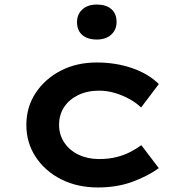

<svg xmlns="http://www.w3.org/2000/svg" viewBox="-20 -815 805 845"><path d="M411 10Q320 10 249 -26Q178 -62 137 -124.5Q96 -187 96 -265Q96 -344 137 -406Q178 -468 247.5 -504Q317 -540 406 -540Q490 -540 562 -515Q634 -490 679 -445L601 -342Q579 -363 549 -379.5Q519 -396 485 -406Q451 -416 416 -416Q364 -416 324 -396.5Q284 -377 262 -343.5Q240 -310 240 -265Q240 -222 263 -187.5Q286 -153 326 -134Q366 -115 416 -115Q458 -115 492 -123.5Q526 -132 553 -146Q580 -160 602 -176L679 -75Q629 -39 561.5 -14.5Q494 10 411 10ZM406 -641Q365 -641 342 -661Q319 -681 319 -718Q319 -752 342.5 -773.5Q366 -795 406 -795Q447 -795 470 -775Q493 -755 493 -718Q493 -684 469.5 -662.5Q446 -641 406 -641Z"/></svg>

Font: Lexend Mega SemiBold
Style: Regular
Weight: 600
Designer: Bonnie Shaver-Troup, Thomas Jockin
Foundry: Lexend
Version: Version 1.007